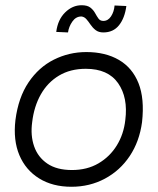

<svg xmlns="http://www.w3.org/2000/svg" viewBox="-20 -704 605 734"><path d="M253 10Q181 10 129.5 -22Q78 -54 54 -111Q30 -168 39 -245Q50 -331 89 -389Q128 -447 186 -476Q244 -505 310 -505Q383 -505 434.5 -475Q486 -445 509.5 -386Q533 -327 523 -237Q513 -163 476 -107.5Q439 -52 381 -21Q323 10 253 10ZM255 -54Q313 -54 356.5 -79.5Q400 -105 426.5 -148Q453 -191 459 -245Q470 -331 431.5 -386Q393 -441 308 -441Q249 -441 205.5 -415Q162 -389 136 -343Q110 -297 103 -237Q96 -186 110.5 -144.5Q125 -103 161 -78.5Q197 -54 255 -54ZM375 -580Q357 -580 345.5 -589Q334 -598 326 -610Q318 -622 310 -631Q302 -640 291 -641Q270 -641 256.5 -621.5Q243 -602 240 -580L195 -582Q201 -629 229 -656.5Q257 -684 292 -684Q314 -684 325.5 -675Q337 -666 343.5 -654Q350 -642 356.5 -633Q363 -624 375 -624Q393 -624 404.5 -641.5Q416 -659 418 -683L463 -681Q457 -635 435 -607.5Q413 -580 375 -580Z"/></svg>

Font: Kulim Park Light
Style: Italic
Weight: 300
Italic angle: -8°
Designer: Noponies / Dale Sattler
Foundry: Noponies
Version: Version 1.000; ttfautohint (v1.8.3)